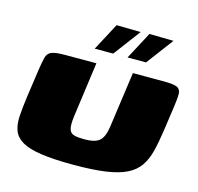

<svg xmlns="http://www.w3.org/2000/svg" viewBox="-97 -749 878 853"><g transform="rotate(15 342.0 -322.5)"><path d="M661 -250Q653 -194 642.5 -152Q632 -110 611.5 -80.5Q591 -51 554.5 -33Q518 -15 459.5 -6.5Q401 2 312 2Q220 2 162.5 -6.5Q105 -15 74.5 -33Q44 -51 33.5 -79Q23 -107 25.5 -146Q28 -185 35 -236L53 -362Q59 -403 64.5 -424Q70 -445 88 -452.5Q106 -460 149 -460H294L259 -205Q254 -165 259.5 -147Q265 -129 283 -124.5Q301 -120 330 -120Q378 -120 398.5 -137.5Q419 -155 426 -203L462 -460H605Q649 -460 665.5 -452.5Q682 -445 682.5 -424Q683 -403 677 -362ZM421 -521 488 -647 599 -645 506 -521ZM270 -521 337 -647 448 -645 355 -521Z"/></g></svg>

Font: Genos Thin Black
Style: Italic
Weight: 900
Italic angle: -8°
Version: Version 1.010